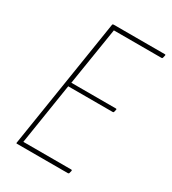

<svg xmlns="http://www.w3.org/2000/svg" viewBox="-163 -743 743 830"><g transform="rotate(30 208.5 -327.5)"><path d="M53 0Q49 0 50 -4L152 -651Q153 -655 158 -655H413Q418 -655 417 -651L414 -638Q413 -634 409 -634H171L125 -346H347Q352 -346 351 -342L348 -329Q347 -326 343 -326H121L73 -21H312Q317 -21 316 -16L313 -4Q312 0 307 0Z"/></g></svg>

Font: Sofia Sans Condensed Thin
Style: Italic
Weight: 250
Italic angle: -9°
Version: Version 4.100